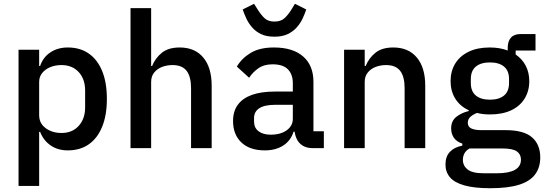

<svg xmlns="http://www.w3.org/2000/svg" viewBox="-20 -783 2879 1015"><path d="M78 200V-520H187V-434H192Q208 -481 247 -506.5Q286 -532 338 -532Q404 -532 450 -499.5Q496 -467 520.5 -406.5Q545 -346 545 -260Q545 -175 520.5 -114Q496 -53 450 -20.5Q404 12 338 12Q286 12 248 -14Q210 -40 192 -86H187V200ZM305 -80Q362 -80 396 -117.5Q430 -155 430 -215V-305Q430 -365 396 -402Q362 -439 305 -439Q272 -439 245.5 -428Q219 -417 203 -397Q187 -377 187 -350V-174Q187 -144 203 -123.5Q219 -103 245.5 -91.5Q272 -80 305 -80Z M670 0V-740H779V-434H784Q801 -476 835.5 -504Q870 -532 930 -532Q1010 -532 1054.5 -479Q1099 -426 1099 -330V0H990V-317Q990 -378 966.5 -408.5Q943 -439 892 -439Q863 -439 837.5 -429.5Q812 -420 795.5 -400Q779 -380 779 -350V0Z M1692 0H1631Q1601 0 1579.5 -13.5Q1558 -27 1547 -52Q1536 -77 1536 -111V-120L1567 -87H1532Q1517 -39 1477 -13.5Q1437 12 1380 12Q1300 12 1256 -30Q1212 -72 1212 -143Q1212 -195 1237.5 -229.5Q1263 -264 1312 -281.5Q1361 -299 1434 -299H1528V-343Q1528 -390 1502 -416.5Q1476 -443 1421 -443Q1376 -443 1346.5 -422.5Q1317 -402 1297 -372L1232 -431Q1258 -475 1305.5 -503.5Q1353 -532 1428 -532Q1528 -532 1582.5 -484.5Q1637 -437 1637 -350V-89H1692ZM1528 -229H1436Q1379 -229 1351 -211Q1323 -193 1323 -159V-141Q1323 -107 1347 -89Q1371 -71 1411 -71Q1445 -71 1471 -81Q1497 -91 1512.5 -110Q1528 -129 1528 -154ZM1431 -589Q1389 -589 1360.5 -602.5Q1332 -616 1313 -638Q1294 -660 1282.5 -684.5Q1271 -709 1263 -733L1323 -763L1344 -730Q1361 -703 1379.5 -686Q1398 -669 1431 -669Q1464 -669 1483 -686Q1502 -703 1519 -730L1539 -763L1599 -733Q1591 -709 1579.5 -684.5Q1568 -660 1548.5 -638Q1529 -616 1500.5 -602.5Q1472 -589 1431 -589Z M1908 0H1799V-520H1908V-434H1913Q1930 -476 1964.5 -504Q1999 -532 2059 -532Q2139 -532 2183.5 -479Q2228 -426 2228 -330V0H2119V-317Q2119 -378 2095.5 -408.5Q2072 -439 2021 -439Q1992 -439 1966.5 -429.5Q1941 -420 1924.5 -400Q1908 -380 1908 -350Z M2836 49Q2836 103 2808.5 139.5Q2781 176 2723 194Q2665 212 2571 212Q2487 212 2434.5 197Q2382 182 2358.5 154Q2335 126 2335 87Q2335 44 2358.5 19.5Q2382 -5 2424 -13V-24Q2395 -33 2380 -54Q2365 -75 2365 -104Q2365 -144 2392.5 -165.5Q2420 -187 2458 -196V-200Q2411 -222 2386.5 -262Q2362 -302 2362 -354Q2362 -407 2386.5 -447Q2411 -487 2457.5 -509.5Q2504 -532 2569 -532Q2596 -532 2619.5 -528Q2643 -524 2664 -516V-530Q2664 -565 2681 -584Q2698 -603 2732 -603H2811V-516H2706V-495Q2741 -471 2759.5 -435Q2778 -399 2778 -354Q2778 -302 2753.5 -262Q2729 -222 2682.5 -200Q2636 -178 2570 -178Q2551 -178 2533.5 -180Q2516 -182 2502 -186Q2483 -179 2468 -166.5Q2453 -154 2453 -134Q2453 -113 2471.5 -104Q2490 -95 2525 -95H2653Q2749 -95 2792.5 -57Q2836 -19 2836 49ZM2734 61Q2734 33 2712.5 17.5Q2691 2 2638 2H2462Q2444 12 2435.5 27.5Q2427 43 2427 62Q2427 93 2452 113Q2477 133 2538 133H2606Q2670 133 2702 115Q2734 97 2734 61ZM2570 -256Q2618 -256 2644.5 -278Q2671 -300 2671 -344V-365Q2671 -409 2644.5 -431Q2618 -453 2570 -453Q2522 -453 2495.5 -431Q2469 -409 2469 -365V-344Q2469 -300 2495.5 -278Q2522 -256 2570 -256Z"/></svg>

Font: IBM Plex Sans Medium
Style: Regular
Weight: 500
Designer: Mike Abbink, Paul van der Laan, Pieter van Rosmalen
Foundry: Bold Monday
Version: Version 3.201